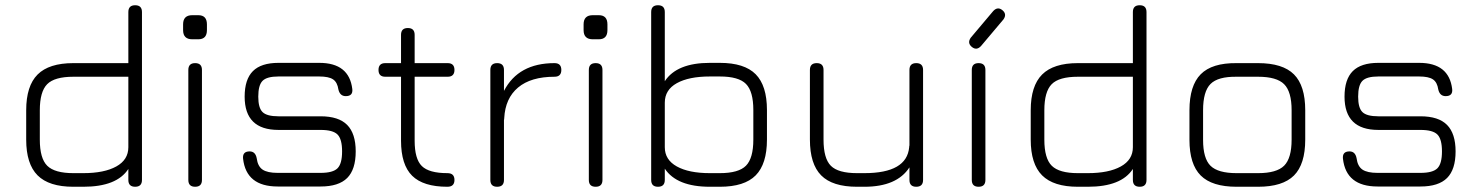

<svg xmlns="http://www.w3.org/2000/svg" viewBox="-20 -713 5641 733"><path d="M260 0Q167 0 123.5 -43.5Q80 -87 80 -180V-292Q80 -385 123.5 -428.5Q167 -472 260 -472H470V-667Q470 -693 496 -693Q522 -693 522 -667V-26Q522 0 496 0Q470 0 470 -26V-68Q426 0 298 0ZM298 -52Q378 -52 424 -77.5Q470 -103 470 -151V-420H260Q188 -420 160 -391.5Q132 -363 132 -292V-180Q132 -108 160.5 -80Q189 -52 260 -52Z M714 -563Q679 -563 679 -598V-620Q679 -655 714 -655H737Q770 -655 770 -620V-598Q770 -563 737 -563ZM699 -26V-446Q699 -472 725 -472Q751 -472 751 -446V-26Q751 0 725 0Q699 0 699 -26Z M1040 -1Q920 -1 908 -107Q905 -135 933 -135Q955 -135 960 -109Q964 -78 982.5 -65.5Q1001 -53 1040 -53H1204Q1251 -53 1268.5 -70.5Q1286 -88 1286 -135Q1286 -182 1268.5 -199.5Q1251 -217 1204 -217H1043Q914 -217 914 -344Q914 -410 945.5 -441.5Q977 -473 1043 -473H1199Q1313 -473 1325 -373Q1328 -346 1300 -346Q1278 -346 1272 -371Q1268 -399 1251.5 -410Q1235 -421 1199 -421H1043Q999 -421 982.5 -404.5Q966 -388 966 -344Q966 -301 982.5 -285Q999 -269 1043 -269H1204Q1273 -269 1305.5 -236Q1338 -203 1338 -135Q1338 -66 1305.5 -33.5Q1273 -1 1204 -1Z M1688 0Q1596 0 1553.5 -42Q1511 -84 1511 -176V-420H1451Q1425 -420 1425 -446Q1425 -472 1451 -472H1511V-580Q1511 -606 1537 -606Q1563 -606 1563 -580V-472H1689Q1715 -472 1715 -446Q1715 -420 1689 -420H1563V-176Q1563 -106 1590.5 -79Q1618 -52 1688 -52Q1715 -52 1715 -26Q1715 0 1688 0Z M1904 -26Q1904 0 1878 0Q1852 0 1852 -26V-446Q1852 -472 1878 -472Q1904 -472 1904 -446V-366Q1959 -472 2097 -472Q2123 -472 2123 -446Q2123 -420 2097 -420Q2007 -420 1958 -379Q1909 -338 1905 -262Q1905 -257 1904 -255Z M2243 -563Q2208 -563 2208 -598V-620Q2208 -655 2243 -655H2266Q2299 -655 2299 -620V-598Q2299 -563 2266 -563ZM2228 -26V-446Q2228 -472 2254 -472Q2280 -472 2280 -446V-26Q2280 0 2254 0Q2228 0 2228 -26Z M2518 -26Q2518 0 2492 0Q2466 0 2466 -26V-667Q2466 -693 2492 -693Q2518 -693 2518 -667V-403Q2564 -473 2690 -473H2728Q2822 -473 2865 -429.5Q2908 -386 2908 -293V-180Q2908 -87 2865 -43.5Q2822 0 2728 0H2690Q2564 0 2518 -69ZM2690 -52H2728Q2800 -52 2828 -80.5Q2856 -109 2856 -180V-293Q2856 -364 2828 -392.5Q2800 -421 2728 -421H2690Q2610 -421 2564 -395.5Q2518 -370 2518 -321V-151Q2518 -103 2564 -77.5Q2610 -52 2690 -52Z M3072 -446Q3072 -472 3098 -472Q3124 -472 3124 -446V-180Q3124 -108 3152 -80Q3180 -52 3252 -52H3280Q3442 -52 3451 -151Q3451 -156 3452 -158V-446Q3452 -472 3478 -472Q3504 -472 3504 -446V-26Q3504 0 3478 0Q3452 0 3452 -26V-74Q3404 0 3280 0H3252Q3158 0 3115 -43.5Q3072 -87 3072 -180Z M3686 -569 3772 -671Q3789 -689 3807 -674Q3825 -659 3811 -639L3725 -537Q3708 -519 3690 -534Q3672 -549 3686 -569ZM3690 -26V-446Q3690 -472 3716 -472Q3742 -472 3742 -446V-26Q3742 0 3716 0Q3690 0 3690 -26Z M4095 0Q4002 0 3958.5 -43.5Q3915 -87 3915 -180V-292Q3915 -385 3958.5 -428.5Q4002 -472 4095 -472H4305V-667Q4305 -693 4331 -693Q4357 -693 4357 -667V-26Q4357 0 4331 0Q4305 0 4305 -26V-68Q4261 0 4133 0ZM4133 -52Q4213 -52 4259 -77.5Q4305 -103 4305 -151V-420H4095Q4023 -420 3995 -391.5Q3967 -363 3967 -292V-180Q3967 -108 3995.5 -80Q4024 -52 4095 -52Z M4701 0Q4607 0 4564 -43Q4521 -86 4521 -179V-292Q4521 -386 4564 -429.5Q4607 -473 4701 -472H4783Q4877 -472 4920 -429Q4963 -386 4963 -292V-180Q4963 -86 4920 -43Q4877 0 4783 0ZM4573 -179Q4573 -108 4601.5 -80Q4630 -52 4701 -52H4783Q4854 -52 4882.5 -80.5Q4911 -109 4911 -180V-292Q4911 -363 4882.5 -391.5Q4854 -420 4783 -420H4701Q4630 -421 4601.5 -392.5Q4573 -364 4573 -292Z M5239 -1Q5119 -1 5107 -107Q5104 -135 5132 -135Q5154 -135 5159 -109Q5163 -78 5181.5 -65.5Q5200 -53 5239 -53H5403Q5450 -53 5467.5 -70.5Q5485 -88 5485 -135Q5485 -182 5467.5 -199.5Q5450 -217 5403 -217H5242Q5113 -217 5113 -344Q5113 -410 5144.5 -441.5Q5176 -473 5242 -473H5398Q5512 -473 5524 -373Q5527 -346 5499 -346Q5477 -346 5471 -371Q5467 -399 5450.5 -410Q5434 -421 5398 -421H5242Q5198 -421 5181.5 -404.5Q5165 -388 5165 -344Q5165 -301 5181.5 -285Q5198 -269 5242 -269H5403Q5472 -269 5504.5 -236Q5537 -203 5537 -135Q5537 -66 5504.5 -33.5Q5472 -1 5403 -1Z"/></svg>

Font: Jura
Style: Regular
Weight: 400
Designer: Daniel Johnson, Alexei Vanyashin
Foundry: Daniel Johnson
Version: Version 5.103